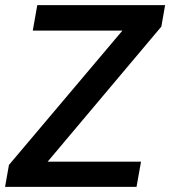

<svg xmlns="http://www.w3.org/2000/svg" viewBox="-33 -731 666 751"><path d="M153.3 -98.6H518.6L501 0H-13.2L2 -85.9L445.8 -611.3H95.2L112.8 -710.9H612.8L598.1 -627Z"/></svg>

Font: Roboto Medium
Style: Italic
Weight: 500
Italic angle: -12°
Designer: Google
Version: Version 2.134; 2016